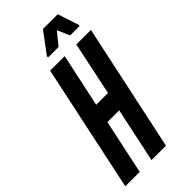

<svg xmlns="http://www.w3.org/2000/svg" viewBox="-280 -921 979 979"><g transform="rotate(-45 209.0 -432.0)"><path d="M-11 0 135 -688H240L178 -399H263L324 -688H429L282 0H178L241 -296H156L93 0ZM175 -743V-751L259 -864H366L403 -751V-743H334L305 -810L251 -743Z"/></g></svg>

Font: Saira Ultra Condensed
Style: Bold Italic
Weight: 700
Width: 1
Italic angle: -12°
Designer: Hector Gatti with collaboration of the Omnibus-Type team
Foundry: Omnibus-Type
Version: Version 1.001; ttfautohint (v1.8)